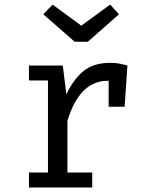

<svg xmlns="http://www.w3.org/2000/svg" viewBox="-20 -830 655 850"><path d="M108.2 0V-66.2H192.3V-473.8H108.2V-540H257.9L273.8 -412.3Q305.1 -479 349.7 -515.4Q394.4 -551.8 467.7 -551.8Q490.3 -551.8 507.9 -548.5Q525.6 -545.1 544.1 -540L531.8 -357.4H461V-472.3Q459 -472.3 456.4 -472.3Q332.3 -472.3 278.5 -294.9V-66.2H388.2V0ZM467.7 -809.7 506.7 -766.7 368.7 -645.1H310.8L171.8 -766.7L212.8 -809.7L340 -716.4Z"/></svg>

Font: FiraCode Nerd Font
Style: Regular
Weight: 400
Designer: Carrois Corporate, Edenspiekermann AG, Nikita Prokopov
Foundry: Carrois Corporate, Edenspiekermann AG, Nikita Prokopov
Version: Version 6.002;Nerd Fonts 2.2.2